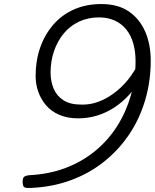

<svg xmlns="http://www.w3.org/2000/svg" viewBox="-20 -915 765 949"><path d="M481 -895Q563 -895 616.5 -858.5Q670 -822 697.5 -759Q725 -696 725 -615Q725 -513 697.5 -420Q670 -327 618 -250Q566 -173 493 -115Q420 -57 328 -23.5Q236 10 130 14Q112 15 102.5 11.5Q93 8 92 -11Q91 -33 98 -40Q105 -47 125 -49Q223 -54 304.5 -85Q386 -116 450.5 -169Q515 -222 559 -291.5Q603 -361 626.5 -442.5Q650 -524 650 -613Q650 -661 638.5 -701Q627 -741 604 -769.5Q581 -798 547 -813.5Q513 -829 469 -829Q415 -829 370.5 -808Q326 -787 295 -749.5Q264 -712 247 -662.5Q230 -613 230 -556Q230 -514 245 -477.5Q260 -441 293.5 -419.5Q327 -398 382 -398Q419 -397 454 -408Q489 -419 520 -438.5Q551 -458 578 -483.5Q605 -509 626 -538.5Q647 -568 663 -598L680 -530Q653 -484 619 -447Q585 -410 545.5 -384Q506 -358 461 -344Q416 -330 366 -330Q314 -330 274 -347Q234 -364 208.5 -393.5Q183 -423 169.5 -460.5Q156 -498 156 -539Q156 -615 178.5 -679.5Q201 -744 243.5 -793Q286 -842 346 -868.5Q406 -895 481 -895Z"/></svg>

Font: Playwrite DK Loopet Light
Style: Regular
Weight: 300
Version: Version 1.003